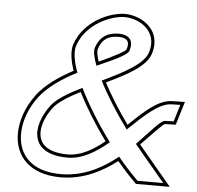

<svg xmlns="http://www.w3.org/2000/svg" viewBox="-55 -811 924 902"><g transform="rotate(5 407.5 -359.5)"><path d="M329.4 -391.7C266.7 -360.8 212.6 -329.2 186.4 -295C107 -189 107.9 -58 289.6 -59C357.4 -59.4 420.5 -98.5 479.8 -148.1C420.5 -228.2 366.8 -314.9 329.4 -391.7ZM529.2 -84.6C458.6 -27.5 370.9 20.6 265.2 21C25.5 22 22.2 -193 124.2 -327L124.5 -328C164.7 -381.1 229.7 -424.4 299.4 -460.6C279.2 -514.3 273.7 -558.7 282.3 -586C317.4 -691 432 -739 496.7 -740C564.8 -741 658.2 -689 626.7 -586C609.8 -529 515.6 -480.7 416.3 -433.4C449.8 -367.3 498.5 -289.3 553.4 -214.7C626 -283.6 692.7 -349.6 753 -351L794.3 -352L769.8 -272L730.5 -271C707.9 -270.6 664.8 -214.3 602.3 -151.3C632.2 -114.4 662.2 -79.6 687.7 -49L746.3 21H625.1L615.5 11C586.9 -17.3 557.7 -49.8 529.2 -84.6ZM385.8 -500.8C464.3 -536 528.2 -563.1 534.7 -586C551.5 -641 517.4 -661 474.5 -660C430.5 -659 390 -643 370.8 -584C365.5 -567.6 371.4 -538.2 385.8 -500.8ZM322.7 -371.6C358.5 -300.4 406.9 -222.6 459.3 -150.7C403.7 -105.9 347.6 -74.3 289.5 -74C238.4 -73.7 204.2 -84.4 183.1 -100C134.2 -136.3 143.3 -212.4 198.3 -285.9C219.5 -313.6 267.6 -343.7 322.7 -371.6ZM527 -63.8C552.9 -32.7 579.1 -3.9 604.8 21.5L618.7 36H778.4L699.2 -58.6C676.2 -86.3 648.5 -118.5 622.4 -150.4C682.6 -212.3 722 -255.1 730.8 -256L781 -257.3L814.7 -367.5L752.6 -366C686.7 -364.4 621.8 -300.4 555.4 -237.4C508.8 -302 466.6 -369.8 436.7 -426.5C529.9 -471.3 622.1 -517.4 641 -581.7C645.8 -597.3 648.1 -612.4 648 -626.5C647.4 -714.7 559.5 -755.9 496.4 -755C426.7 -753.9 306 -704 268.1 -590.6C258.4 -559.9 264.4 -515.7 280.9 -467.8C213.4 -431.6 152.8 -390.2 112.5 -337.1L110.9 -334.9L110.6 -333.9C69.5 -278.8 45.4 -212.7 45.7 -150.1C46 -49.7 112.5 36.6 265.2 36C369.9 35.6 457.9 -10.4 527 -63.8ZM394.4 -521.1C384.1 -551.6 382.4 -571.2 385 -579.4C402 -631.6 434.7 -644.1 474.9 -645C484.7 -645.2 493.6 -644.2 500.9 -642C519.5 -636.3 530.9 -625.1 520.3 -590.2C517.8 -581.6 468.2 -554 394.4 -521.1Z"/></g></svg>

Font: Nordica Plus
Style: NordicaClassicLtExtOblOl
Weight: 300
Version: Version 1.01